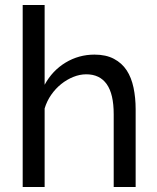

<svg xmlns="http://www.w3.org/2000/svg" viewBox="-20 -750 630 770"><path d="M524 0H436V-292Q436 -373 408 -412.5Q380 -452 326 -452Q300 -452 274 -441.5Q248 -431 225.5 -413Q203 -395 185.5 -370Q168 -345 159 -315V0H71V-730H159V-410Q190 -467 243 -499Q296 -531 359 -531Q405 -531 437 -514Q469 -497 488 -468Q507 -439 515.5 -398.5Q524 -358 524 -312Z"/></svg>

Font: IngvarSans
Style: Regular
Weight: 500
Version: Version 3.000